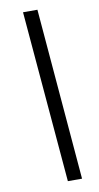

<svg xmlns="http://www.w3.org/2000/svg" viewBox="-90 -784 455 880"><g transform="rotate(-10 137.0 -344.0)"><path d="M152 55 84 -743H151L218 55Z"/></g></svg>

Font: Saira Condensed
Style: Italic
Weight: 400
Width: 3
Italic angle: -12°
Designer: Hector Gatti with collaboration of the Omnibus-Type team
Foundry: Omnibus-Type
Version: Version 1.100